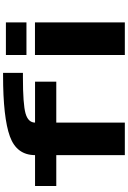

<svg xmlns="http://www.w3.org/2000/svg" viewBox="189 -1023 834 1252"><g transform="rotate(-90 606.0 -397.0)"><path d="M220.5 0V-447H19V-585.5H220.5Q221 -705.5 342.5 -749.5Q465 -794 740.5 -794H757V-664.5H726.5Q553 -664.5 492.5 -647.5Q433 -630.5 432.5 -585.5H699.5V-447H432.5V0ZM873.5 0V-586H1086V0ZM873.5 -775.5H1086V-641.5H873.5Z"/></g></svg>

Font: Anybody UltraExpanded Regular
Style: Bold
Weight: 700
Width: 9
Designer: Tyler Finck
Foundry: Etcetera Type Company
Version: Version 1.010; ttfautohint (v1.8.3) -l 8 -r 50 -G 200 -x 14 